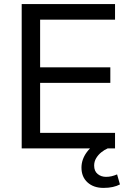

<svg xmlns="http://www.w3.org/2000/svg" viewBox="-20 -725 630 938"><path d="M86 0V-705H542V-629H176V-396H519V-320H176V-76H542V0ZM486 193Q437 193 407.5 166Q378 139 378 94Q378 54 404 18.5Q430 -17 475 -37L506 0Q490 7 475 19Q460 31 450 47.5Q440 64 440 84Q440 111 457 125Q474 139 498 139Q512 139 525 136Q538 133 552 127L566 176Q551 184 531 188.5Q511 193 486 193Z"/></svg>

Font: Mulish Medium
Style: Regular
Weight: 500
Designer: Vernon Adams
Foundry: Vernon Adams
Version: Version 3.603; ttfautohint (v1.8.3)